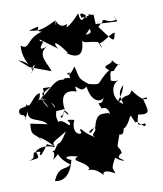

<svg xmlns="http://www.w3.org/2000/svg" viewBox="-100 -901 920 1083"><g transform="rotate(-10 360.0 -359.5)"><path d="M230 -256C210 -285 235 -248 248 -295C273 -248 276 -275 255 -292C240 -371 266 -414 338 -389C326 -430 350 -414 321 -434C374 -378 373 -396 397 -406C409 -312 464 -305 481 -330C460 -269 430 -338 460 -270C506 -282 503 -206 494 -239C457 -238 425 -256 405 -170C348 -162 365 -120 400 -173C423 -142 344 -140 418 -104C316 -158 330 -192 318 -170C343 -134 258 -146 296 -234C219 -252 291 -222 262 -209C262 -209 223 -254 207 -237C182 -299 228 -280 184 -353C235 -304 160 -292 137 -381L182 -298L257 -304ZM48 -256C39 -182 61 -202 99 -151C63 -180 88 -183 158 -109C95 -131 144 -141 77 -70C55 -80 107 -95 40 -92C30 -71 44 -61 4 -49C56 -60 70 -44 52 -96C82 -124 135 -115 162 -101C149 -139 159 -127 239 -179C173 -75 202 -156 158 -84C117 -76 174 -97 140 -33C204 -79 136 -63 230 10C204 39 164 2 129 87C177 98 219 72 241 -14C194 -32 213 -47 281 -27C225 -7 323 7 333 52C298 73 349 33 405 101C406 102 395 60 472 103C466 68 448 85 487 14C458 -17 472 11 435 -43C442 -11 523 49 533 40C517 24 486 21 528 -5C517 -62 495 -9 533 -110C558 -89 580 -168 535 -132C589 -126 604 -201 614 -202C647 -126 625 -179 648 -156C696 -111 687 -138 686 -146C643 -138 638 -139 656 -201C740 -186 709 -225 699 -285C745 -303 718 -232 644 -342C618 -298 616 -337 564 -291C551 -308 579 -300 603 -380C574 -352 565 -333 585 -274C521 -309 533 -397 581 -411C516 -397 508 -478 537 -397C539 -499 557 -458 565 -469C616 -536 616 -456 563 -529C567 -502 485 -513 539 -476C448 -414 495 -399 412 -419C354 -464 369 -459 349 -531C303 -459 295 -510 306 -498C334 -517 292 -469 327 -474C346 -513 271 -449 346 -455C310 -483 239 -478 299 -453C236 -508 189 -414 116 -374C191 -416 130 -428 147 -402C168 -443 240 -439 153 -441C156 -425 157 -398 118 -376C145 -353 95 -404 160 -375C85 -393 123 -352 131 -416C88 -416 63 -327 43 -370C52 -338 -12 -371 -1 -320C26 -297 4 -328 30 -296C27 -301 7 -242 47 -330C28 -262 113 -281 144 -236ZM267 -661C256 -693 277 -682 326 -614C321 -592 329 -623 318 -612C377 -572 413 -583 417 -665C428 -649 449 -657 506 -643C533 -560 514 -655 504 -638C521 -621 578 -679 606 -679C593 -618 594 -631 514 -736C527 -695 520 -769 516 -817C529 -696 504 -722 546 -748C559 -782 571 -733 627 -750C600 -809 642 -732 626 -739L509 -745L506 -801L437 -794C410 -855 511 -784 455 -750C486 -709 477 -695 443 -696C501 -752 529 -797 476 -807C493 -794 427 -771 476 -822C447 -786 428 -753 422 -822C381 -775 331 -739 347 -766C362 -792 314 -733 288 -808C289 -737 284 -815 284 -803C195 -758 178 -766 131 -773C240 -807 145 -767 202 -756C106 -731 120 -662 71 -699C64 -638 95 -582 118 -555C106 -573 157 -603 104 -537C115 -534 124 -591 43 -620L97 -572C137 -557 176 -541 217 -527C210 -567 147 -633 218 -670C166 -648 177 -672 197 -693C201 -716 179 -690 182 -715L277 -645Z"/></g></svg>

Font: Hussar Lance
Style: ExBd
Weight: 700
Foundry: Cannot Into Space Fonts, PlusOne Fonts
Version: Version 2.270